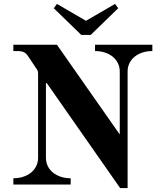

<svg xmlns="http://www.w3.org/2000/svg" viewBox="-20 -940 804 978"><path d="M254 -898 394 -762H442L582 -898L566 -920L418 -834L270 -920ZM48 0H340V-32C268 -32 214 -74 214 -136V-517H218L592 18H630V-576C630 -638 684 -680 756 -680V-712H464V-680C536 -680 590 -638 590 -576V-255L270 -712H48V-680H66C98 -680 110 -673 123 -654L163 -594C172 -581 174 -578 174 -563V-136C174 -74 120 -32 48 -32Z"/></svg>

Font: Old Standard
Style: Bold
Weight: 700
Designer: Alexey Kryukov <alexios@thessalonica.org.ru>
Version: Version 2.0.2